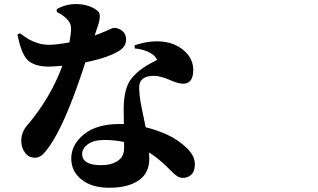

<svg xmlns="http://www.w3.org/2000/svg" viewBox="-20 -842 1540 930"><path d="M254.9 -784.2V-797.9Q298.8 -822.3 347.7 -822.3Q411.1 -822.3 452.1 -790Q462.9 -782.2 463.4 -765.6Q463.9 -749 458 -729Q452.1 -709 438.5 -669.9Q462.9 -678.7 485.4 -688.5Q507.8 -698.2 517.6 -702.6Q527.3 -707 532.2 -707Q553.7 -707 572.3 -692.4Q590.8 -677.7 590.8 -650.4Q590.8 -619.1 561.5 -598.6Q508.8 -563.5 393.6 -540Q308.6 -277.3 236.3 -159.2Q209 -116.2 190.4 -97.2Q171.9 -78.1 149.4 -78.1Q119.1 -78.1 101.1 -102.5Q83 -127 83 -160.2Q83 -201.2 111.3 -234.4Q224.6 -367.2 282.2 -523.4Q235.4 -519.5 216.8 -519.5Q147.5 -519.5 115.2 -549.8Q83 -580.1 64.5 -674.8L77.1 -680.7Q103.5 -661.1 119.1 -651.9Q134.8 -642.6 161.1 -633.8Q187.5 -625 216.8 -625Q252 -625 316.4 -636.7Q324.2 -677.7 324.2 -706.1Q324.2 -732.4 296.9 -756.8Q280.3 -771.5 254.9 -784.2ZM581.1 -123V-154.3Q534.2 -164.1 487.3 -164.1Q433.6 -164.1 405.8 -143.6Q377.9 -123 377.9 -96.7Q377.9 -42 469.7 -42Q518.6 -42 549.8 -62.5Q581.1 -83 581.1 -123ZM632.8 -607.4 631.8 -622.1Q702.1 -646.5 765.1 -640.6Q828.1 -634.8 872.1 -596.2Q916 -557.6 916 -502.9Q916 -436.5 866.2 -436.5Q843.8 -436.5 800.3 -455.6Q756.8 -474.6 724.6 -474.6Q673.8 -474.6 659.2 -444.3Q648.4 -422.9 661.1 -346.7Q663.1 -334 667 -315.4Q670.9 -296.9 676.3 -270.5Q681.6 -244.1 685.5 -225.6Q739.3 -212.9 791 -189Q842.8 -165 883.3 -126.5Q923.8 -87.9 923.8 -46.9Q923.8 -12.7 907.2 3.4Q890.6 19.5 867.2 19.5Q850.6 19.5 838.4 11.7Q826.2 3.9 804.2 -18.6Q782.2 -41 767.6 -53.7Q734.4 -83 702.1 -103.5Q703.1 -92.8 703.1 -72.3Q703.1 -3.9 651.9 31.7Q600.6 67.4 508.8 67.4Q424.8 67.4 375 27.8Q325.2 -11.7 325.2 -74.2Q325.2 -141.6 386.7 -191.4Q448.2 -241.2 556.6 -241.2H580.1Q579.1 -265.6 579.1 -310.5Q579.1 -414.1 616.2 -460.9Q627.9 -475.6 641.6 -488.3Q655.3 -501 670.4 -511.2Q685.5 -521.5 695.3 -527.3Q705.1 -533.2 721.2 -541.5Q737.3 -549.8 741.2 -551.8Q736.3 -562.5 726.6 -572.3Q695.3 -600.6 632.8 -607.4Z"/></svg>

Font: Bpmf Zihi Serif Heavy
Style: Heavy
Weight: 900
Foundry: But Ko
Version: Version 1.320